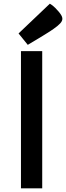

<svg xmlns="http://www.w3.org/2000/svg" viewBox="-20 -1026 360 1046"><path d="M81.1 -843.8 251.5 -1005.9Q257.8 -1002.4 265.6 -996.6Q272.5 -991.2 281 -982.9Q289.6 -974.6 300.3 -961.9Q309.6 -950.7 314.7 -941.4Q319.8 -932.1 319.8 -923.8Q319.8 -911.6 308.6 -899.2Q297.4 -886.7 272.5 -869.1Q265.6 -864.3 256.1 -857.9Q246.6 -851.6 235.4 -844.7Q224.1 -837.9 212.2 -830.3Q200.2 -822.8 188.5 -815.9Q161.6 -799.8 131.3 -781.7ZM94.2 -747.6H210V0H94.2Z"/></svg>

Font: Doppio One
Style: Regular
Weight: 400
Designer: Szymon Celej
Foundry: Szymon Celej
Version: Version 1.002